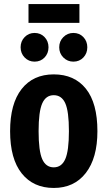

<svg xmlns="http://www.w3.org/2000/svg" viewBox="-20 -914 532 950"><path d="M462 -265Q462 -132 404.5 -58Q347 16 246 16Q145 16 87.5 -56Q30 -128 30 -265Q30 -401 87 -473.5Q144 -546 246 -546Q348 -546 405 -475Q462 -404 462 -265ZM171 -265Q171 -167 189 -126.5Q207 -86 246 -86Q285 -86 303 -127Q321 -168 321 -265Q321 -363 303 -403Q285 -443 246 -443Q207 -443 189 -402.5Q171 -362 171 -265ZM220 -680Q220 -650 200.5 -629.5Q181 -609 151 -609Q122 -609 102 -629.5Q82 -650 82 -680Q82 -710 102 -730.5Q122 -751 151 -751Q181 -751 200.5 -730.5Q220 -710 220 -680ZM412 -680Q412 -650 392.5 -629.5Q373 -609 343 -609Q314 -609 293.5 -629.5Q273 -650 273 -680Q273 -710 293.5 -730.5Q314 -751 343 -751Q373 -751 392.5 -730.5Q412 -710 412 -680ZM373 -801H121V-894H373Z"/></svg>

Font: Fira Sans Extra Condensed SemiBold
Style: Regular
Weight: 600
Width: 1
Designer: Carrois Corporate & Edenspiekermann AG
Foundry: Carrois Corporate GbR & Edenspiekermann AG
Version: Version 4.203